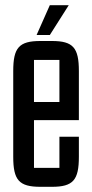

<svg xmlns="http://www.w3.org/2000/svg" viewBox="-20 -715 355 740"><path d="M121 -580H172L245 -695H172ZM180 5C262 5 284 -21 284 -111V-188H209V-68H111V-252H284V-441C284 -531 262 -557 180 -557H136C53 -557 31 -531 31 -441V-111C31 -21 53 5 136 5ZM111 -484H209V-322H111Z"/></svg>

Font: Queering
Style: Regular
Weight: 400
Designer: Adam Naccarato
Foundry: adamnac
Version: Version 2.000;hotconv 1.0.109;makeotfexe 2.5.65596